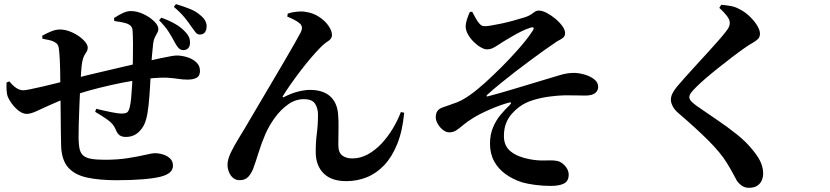

<svg xmlns="http://www.w3.org/2000/svg" viewBox="-20 -842 4040 934"><path d="M870 -598.2Q856.4 -599.2 847.2 -609.8Q838.1 -620.4 828.2 -639.2Q816.6 -661.8 800.3 -687.4Q783.9 -713 754 -743.5L764.9 -756.1Q802.1 -742.7 831.2 -726.2Q860.3 -709.7 879.2 -689.1Q894.3 -673.7 899.6 -660.6Q904.9 -647.6 904.4 -633.6Q904.1 -615.3 894.1 -606.2Q884.1 -597.2 870 -598.2ZM547.4 34.7Q462.8 34.7 403.7 21.8Q344.6 9 312.8 -26Q281 -61 277.5 -127.6Q276.5 -159.8 276 -203.1Q275.5 -246.4 275.1 -296Q274.8 -345.5 274 -397.3Q273.6 -452.7 272.5 -505.3Q271.4 -557.8 267.9 -592.9Q266.2 -614.1 261.4 -622.8Q256.7 -631.5 245.4 -637.7Q232.9 -644.6 217.5 -647.5Q202.1 -650.3 186.7 -653.5L184.9 -668Q203.8 -678.7 227.1 -688.6Q250.5 -698.5 271.7 -698.5Q294.8 -698.5 318.8 -689.4Q342.8 -680.3 362.8 -666.5Q382.7 -652.7 394.8 -637.6Q406.8 -622.6 406.8 -609.9Q406.8 -599 401.5 -590.9Q396.2 -582.9 390 -571.9Q383.8 -561 379.9 -541Q376.7 -523.4 374.6 -491.7Q372.5 -460 370.5 -421.9Q368.1 -375.9 366.1 -326Q364.1 -276.2 363 -234.1Q361.9 -192 362.2 -167.5Q362.8 -135.4 367.8 -115.4Q372.8 -95.4 386.1 -84.5Q399.4 -73.6 424.5 -69.2Q449.6 -64.8 490.4 -64.8Q552.9 -64.8 603.5 -72.9Q654 -81 687.5 -88.9Q721.1 -96.8 731.8 -96.8Q754.1 -96.8 774.4 -90.1Q794.8 -83.5 808.1 -70.3Q821.4 -57.2 821.4 -36Q821.4 -17.2 806.9 -3.8Q792.5 9.6 761.5 17.5Q729.2 25.7 673.6 30.2Q618.1 34.7 547.4 34.7ZM110.4 -288Q85.5 -288 59.7 -312.6Q33.9 -337.3 19.2 -368.4Q13.3 -382.2 12.2 -400.9Q11.1 -419.6 11.8 -440.8L25.4 -446.1Q41.5 -426.3 58.4 -414.6Q75.3 -402.8 93.8 -402.8Q103 -402.8 128.6 -408.1Q154.2 -413.4 188.2 -421.2Q222.3 -428.9 257.1 -437.8Q291.9 -446.7 320.4 -454.3Q352.2 -463.1 397.4 -474.3Q442.7 -485.5 492.7 -496.9Q542.6 -508.3 588.7 -519.4Q634.9 -530.5 668.1 -537.8Q724.2 -550.9 759 -558.4Q793.8 -565.9 812.7 -568.9Q831.6 -572 839 -572Q864.6 -572 891 -563.7Q917.4 -555.5 935.1 -538.9Q952.8 -522.2 952.8 -497.1Q952.8 -473 936.9 -463.9Q920.9 -454.8 893 -454.8Q869.2 -454.8 848.1 -458.2Q827 -461.6 798.6 -463.6Q770.2 -465.7 725.3 -462Q681.3 -458 627.7 -449.2Q574 -440.4 518.6 -427.8Q463.2 -415.3 412.1 -401.1Q361.1 -386.9 322.3 -371.6Q260.2 -348.7 219.4 -329.5Q178.6 -310.4 152.9 -299.2Q127.3 -288 110.4 -288ZM592.1 -175.9Q573.4 -175.9 562.1 -183.8Q550.7 -191.8 542.7 -212.3Q532.2 -239.1 503.2 -259.5Q474.2 -279.9 443 -298L448.1 -312.7Q485.7 -303.5 520.9 -296.4Q556.2 -289.4 570.6 -289.4Q586.9 -289.4 596.2 -293.9Q605.6 -298.4 611 -320.1Q615.3 -336.2 618.2 -367.3Q621.1 -398.3 622.9 -431.7Q624.6 -465 624.6 -486.1Q625.6 -511.8 626.4 -550.3Q627.1 -588.8 627 -628.3Q626.8 -667.7 624.8 -694.5Q623.8 -718.9 594 -728.5Q580.3 -732.7 566.7 -735Q553 -737.2 536.2 -739.7L534.5 -753.9Q554.8 -767.8 576.4 -778Q597.9 -788.2 616 -788.2Q647.2 -788.2 678.3 -773.3Q709.5 -758.5 729.9 -738.2Q750.4 -717.9 750.4 -700.8Q750.4 -690.9 744.8 -681.7Q739.2 -672.6 733.4 -660.8Q727.6 -649 725.1 -630.3Q721.9 -603.5 718.9 -567.8Q715.8 -532.2 713.8 -491.8Q712.1 -459.4 709.6 -415.4Q707.1 -371.5 702.7 -330.4Q698.4 -289.3 691.2 -263.1Q682 -226.2 656.2 -201Q630.4 -175.9 592.1 -175.9ZM951.6 -674.1Q938.9 -674.3 930.2 -686.2Q921.4 -698.1 909.1 -714.9Q897.5 -733 877.3 -757.5Q857.2 -782.1 825.8 -808.4L835.9 -822.1Q876.8 -809.6 905.8 -797.8Q934.8 -786 955.2 -767.4Q972.8 -753.5 979.8 -737.8Q986.8 -722.2 984.8 -710.4Q984.6 -694.7 976.2 -684.3Q967.9 -673.8 951.6 -674.1Z M1664.5 39.2Q1593.1 39.2 1555.3 2.4Q1517.5 -34.5 1516 -96.4Q1515.3 -147.6 1521.1 -191.7Q1526.9 -235.8 1526.9 -283.9Q1526.9 -315.5 1512.6 -337.5Q1498.3 -359.6 1457.7 -359.6Q1417.2 -359.6 1381.4 -334.1Q1345.6 -308.7 1317.1 -269.5Q1288.6 -230.4 1270.6 -188.6Q1252.2 -146.1 1238.7 -102.3Q1225.1 -58.5 1212.2 -23.1Q1204 -0.6 1188.9 16.9Q1173.8 34.5 1145.8 34.5Q1126.9 34.5 1113.8 23.3Q1100.6 12.2 1093.7 -5.2Q1086.8 -22.5 1086.8 -40.4Q1086.8 -66.3 1102.7 -99.5Q1118.7 -132.6 1143.5 -172.8Q1168.4 -213 1195.6 -259.9Q1215.8 -293.9 1243.8 -341.7Q1271.9 -389.6 1302.7 -441.6Q1333.6 -493.7 1362.2 -542.6Q1390.9 -591.5 1412.2 -629.2Q1433.5 -666.9 1442.6 -684.2Q1450 -699.1 1448.5 -709.9Q1447 -720.7 1438.4 -727.7Q1427 -737.9 1409.2 -746.8Q1391.5 -755.7 1377.5 -761.2L1379.7 -775.9Q1398 -782.4 1422.4 -785Q1446.7 -787.7 1463.1 -784.8Q1502.7 -779.6 1532.4 -759.9Q1562 -740.2 1578.5 -715.8Q1595 -691.3 1595 -671.4Q1595 -653.8 1575.7 -641.6Q1556.4 -629.5 1535.5 -607.7Q1516.4 -588.2 1491.7 -559.4Q1467.1 -530.6 1442 -497.6Q1416.9 -464.6 1394.3 -432.5Q1371.8 -400.4 1356.5 -375.3Q1354 -370.5 1355.5 -369Q1357 -367.4 1361.8 -370Q1398.2 -388.7 1430.8 -396.7Q1463.4 -404.7 1487.3 -404.7Q1551 -404.7 1585.7 -373.8Q1620.4 -343 1624.8 -285.4Q1627.7 -249.9 1626.7 -214.5Q1625.8 -179.1 1625.8 -137.7Q1625.8 -100 1644.7 -85.7Q1663.6 -71.3 1693.6 -71.3Q1733.4 -71.3 1769.5 -91.2Q1805.6 -111.2 1836.3 -143.9Q1867 -176.7 1890.8 -216.6Q1914.7 -256.5 1930.2 -297.1L1946.2 -293.5Q1938.1 -205.4 1912.6 -142.1Q1887.1 -78.8 1849.2 -38.7Q1811.4 1.4 1764.2 20.3Q1717 39.2 1664.5 39.2Z M2658.5 62.4Q2621.5 62.4 2583.4 57.4Q2545.3 52.3 2520.9 45.3Q2475.6 30.9 2439.8 5.3Q2404.1 -20.4 2383.8 -57.4Q2363.6 -94.4 2363.6 -142.8Q2363.6 -187.4 2378.4 -222.3Q2393.2 -257.3 2415.4 -283.8Q2437.6 -310.4 2459 -330.4Q2467.4 -338.6 2465.9 -342.2Q2464.4 -345.8 2453.2 -342.3Q2410.3 -330.1 2362.1 -309.1Q2313.8 -288.1 2282.6 -268.6Q2251.6 -249.7 2232.6 -233.3Q2213.5 -216.9 2198.8 -207.5Q2184.1 -198.1 2165.2 -198.1Q2150.2 -198.1 2134.9 -210Q2119.6 -221.9 2109.7 -238.9Q2099.8 -256 2099.8 -271.6Q2099.8 -289.6 2107.2 -301Q2114.5 -312.4 2132.8 -319.3Q2150.3 -326 2177.3 -334.9Q2204.3 -343.7 2224.1 -353.7Q2258.5 -371.8 2300.1 -405.6Q2341.8 -439.5 2383.9 -480.9Q2398.1 -494.1 2417.1 -513.1Q2436.2 -532.2 2457.2 -554.3Q2478.2 -576.4 2499 -599.9Q2519.8 -623.4 2538 -646.3Q2556.2 -669.2 2569 -689Q2579.1 -703.5 2575.1 -707.6Q2571.2 -711.6 2554.9 -705.3Q2537.4 -700 2513.3 -687.9Q2489.2 -675.7 2466.2 -662.1Q2443.3 -648.5 2426.3 -638.3Q2411.8 -629.3 2399.8 -621.2Q2387.8 -613.1 2375.7 -607.5Q2363.6 -601.9 2348.2 -601.9Q2336.5 -601.9 2319.1 -611.7Q2301.6 -621.5 2284.5 -638.3Q2267.4 -655.2 2256.2 -675.2Q2245 -695.3 2245.2 -715.6Q2245.6 -729.4 2252.2 -749.7Q2258.8 -770 2265.6 -783.6L2277 -785Q2284.8 -770.4 2293.6 -754.1Q2302.5 -737.8 2312.6 -726.6Q2322.7 -715.4 2333.2 -714.7Q2345 -713.9 2366.9 -717.5Q2388.8 -721.1 2417.3 -727Q2445.8 -733 2476.4 -741.3Q2506.9 -749.7 2535 -758.5Q2553.9 -765 2563.9 -772.2Q2574 -779.4 2581.8 -784.9Q2589.6 -790.5 2601.7 -790.5Q2617.4 -790.5 2638.9 -779.5Q2660.4 -768.5 2681.2 -751.3Q2701.9 -734 2715.4 -715.4Q2728.9 -696.8 2728.9 -681.2Q2728.9 -668.6 2721.9 -661.3Q2714.9 -654 2704.3 -648.7Q2693.8 -643.5 2684.2 -636.9Q2660.6 -621.3 2628.9 -598.6Q2597.3 -575.9 2560.6 -548.9Q2523.9 -522 2486.2 -492.8Q2448.6 -463.7 2413.3 -435Q2378.1 -406.4 2349.3 -380.1Q2345.6 -376.4 2346.9 -374.2Q2348.3 -372.1 2352.3 -373.1Q2376.8 -379.2 2410 -388.9Q2443.1 -398.5 2479.2 -409.1Q2515.2 -419.6 2549 -430.1Q2582.8 -440.6 2607.8 -447.8Q2661.8 -463.5 2699.7 -475.4Q2737.6 -487.4 2771.1 -487.4Q2794.7 -487.4 2822.2 -479.7Q2849.7 -472 2869.7 -457Q2889.8 -442.1 2889.8 -419.2Q2889.8 -400.5 2874.7 -388.8Q2859.6 -377.1 2826.3 -377.1Q2807.6 -377.1 2781.5 -377.9Q2755.4 -378.8 2726 -378.3Q2697.3 -377.7 2656.7 -372.7Q2616.1 -367.7 2576 -355.9Q2536 -344.1 2506.8 -322.5Q2486.9 -307.9 2469.6 -288.3Q2452.3 -268.8 2441.8 -242.2Q2431.3 -215.7 2431.3 -179.4Q2431.6 -130.8 2465.3 -104.5Q2498.9 -78.3 2554.9 -67.8Q2595.6 -59.9 2631.1 -61.5Q2666.6 -63.2 2689.2 -59.4Q2709.6 -56 2728.1 -35.8Q2746.5 -15.5 2746.5 7.1Q2746.5 38.8 2723.9 50.6Q2701.4 62.4 2658.5 62.4Z M3622.9 71.6Q3603 71.6 3588.1 60.9Q3573.2 50.1 3564.1 36.3Q3554.9 20.1 3544.7 0.3Q3534.4 -19.5 3514.2 -51.9Q3485.2 -99.2 3426.4 -158Q3367.6 -216.8 3279.9 -291.9Q3261.7 -307.4 3252.6 -324.8Q3243.6 -342.1 3243.6 -356.2Q3243.6 -371.8 3250.7 -386.6Q3257.9 -401.5 3273 -420.2Q3289.4 -439.4 3314.3 -467.5Q3339.2 -495.5 3368.1 -527Q3397 -558.4 3425 -589Q3453 -619.6 3475.4 -645.3Q3497.7 -670.9 3509 -685.7Q3520.8 -700.2 3525.5 -710.2Q3530.1 -720.2 3530.1 -730.4Q3530.1 -746.5 3515.6 -765.2Q3501.1 -784 3479.2 -803.8L3488.6 -818.7Q3511.6 -816.8 3533.1 -813.1Q3554.6 -809.3 3572.7 -799.8Q3601.7 -786 3625.1 -763.9Q3648.4 -741.8 3662.7 -718.8Q3676.9 -695.8 3676.9 -677.8Q3676.9 -662.5 3667.5 -652.7Q3658 -642.9 3641.3 -633.6Q3624.6 -624.2 3602.8 -609Q3575.9 -590.2 3542 -564.4Q3508.1 -538.6 3474.4 -511.7Q3440.6 -484.7 3412.7 -460.7Q3384.8 -436.6 3369 -420.6Q3349.2 -401.3 3341.3 -390.1Q3333.3 -378.8 3333.3 -369.4Q3333.3 -358.6 3343.5 -348.3Q3353.7 -337.9 3369.2 -326.8Q3417.1 -293.1 3467.8 -259.1Q3518.5 -225.1 3565 -187.9Q3611.6 -150.7 3645.4 -107.7Q3671.7 -74.9 3682.1 -49Q3692.5 -23 3692.5 2.8Q3692.5 18.5 3686 34.6Q3679.6 50.7 3664.3 61.2Q3648.9 71.6 3622.9 71.6Z"/></svg>

Font: Noto Serif KR ExtraLight
Style: Regular
Weight: 200
Designer: Ryoko NISHIZUKA 西塚涼子 (kana & ideographs); Frank Grießhammer (Latin, Greek & Cyrillic); Wenlong ZHANG 张文龙 (bopomofo); San
Foundry: Adobe
Version: Version 2.002-H1;hotconv 1.1.0;makeotfexe 2.6.0